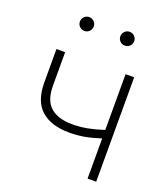

<svg xmlns="http://www.w3.org/2000/svg" viewBox="-131 -799 774 891"><g transform="rotate(20 256.0 -353.5)"><path d="M252.4 -171.4Q161.6 -171.4 112.8 -215.1Q64 -258.8 64 -350.6V-515.6H106.9V-350.6Q106.9 -277.3 144.3 -244.9Q181.6 -212.4 251.5 -212.4Q290.5 -212.4 328.4 -219.7Q366.2 -227.1 405.3 -240.2V-515.6H447.8V0H405.3V-198.2Q361.8 -184.1 326.2 -177.7Q290.5 -171.4 252.4 -171.4ZM356.4 -638.7Q342.3 -638.7 332.3 -648.7Q322.3 -658.7 322.3 -672.9Q322.3 -687 332.3 -697Q342.3 -707 356.4 -707Q370.6 -707 380.6 -697Q390.6 -687 390.6 -672.9Q390.6 -658.7 380.6 -648.7Q370.6 -638.7 356.4 -638.7ZM156.7 -638.7Q142.6 -638.7 132.6 -648.7Q122.6 -658.7 122.6 -672.9Q122.6 -687 132.6 -697Q142.6 -707 156.7 -707Q170.9 -707 180.9 -697Q190.9 -687 190.9 -672.9Q190.9 -658.7 180.9 -648.7Q170.9 -638.7 156.7 -638.7Z"/></g></svg>

Font: Inter Display ExtraLight
Style: Regular
Weight: 200
Designer: Rasmus Andersson
Foundry: rsms
Version: Version 4.000;git-a52131595